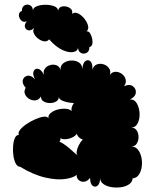

<svg xmlns="http://www.w3.org/2000/svg" viewBox="-20 -807 662 844"><path d="M68 -74Q57 -74 49.5 -87.5Q42 -101 39 -122Q36 -143 37.5 -164Q39 -185 45 -199.5Q51 -214 63 -214Q58 -223 68 -236Q78 -249 96.5 -261.5Q115 -274 135.5 -283Q156 -292 172 -294Q188 -296 193 -287Q191 -300 202.5 -310Q214 -320 232 -325Q250 -330 267.5 -329Q285 -328 295 -319Q291 -335 305 -354Q280 -355 259 -362.5Q238 -370 239 -383Q239 -368 227 -361Q215 -354 199.5 -354Q184 -354 172 -361Q160 -368 160 -383Q151 -368 137 -366Q123 -364 109.5 -371.5Q96 -379 90 -392.5Q84 -406 93 -421Q76 -440 80.5 -455.5Q85 -471 101 -474Q117 -477 134 -458Q122 -481 128 -494Q134 -507 147.5 -504.5Q161 -502 173 -478Q169 -494 177.5 -505.5Q186 -517 200.5 -521Q215 -525 228.5 -520Q242 -515 246 -499Q245 -519 259 -529.5Q273 -540 292 -541Q311 -542 326 -533Q341 -524 342 -504Q344 -531 356 -539Q368 -547 378 -537Q388 -527 386 -500Q391 -518 405 -523.5Q419 -529 434.5 -524.5Q450 -520 459 -507.5Q468 -495 463 -478Q474 -492 489 -491.5Q504 -491 516.5 -481.5Q529 -472 532.5 -457Q536 -442 525 -428Q549 -439 564 -428Q579 -417 577 -399Q575 -381 551 -370Q571 -371 581.5 -352.5Q592 -334 593.5 -310Q595 -286 586 -266.5Q577 -247 557 -246Q573 -246 581 -233.5Q589 -221 589 -204.5Q589 -188 581 -175.5Q573 -163 557 -163Q575 -163 586 -149.5Q597 -136 601.5 -115.5Q606 -95 603 -74Q600 -53 590 -38.5Q580 -24 563 -23Q562 -7 547.5 3Q533 13 512 16Q491 19 469.5 15.5Q448 12 434 1.5Q420 -9 420 -25Q420 0 409 9Q398 18 387 9.5Q376 1 376 -25Q363 -9 349 -8Q335 -7 325.5 -16Q316 -25 317 -38Q301 -25 265.5 -20Q230 -15 179 -26.5Q128 -38 68 -74ZM324 -123Q315 -128 317 -141Q319 -154 326.5 -169Q334 -184 344 -194Q335 -196 327.5 -203Q320 -210 318 -219Q311 -209 297 -202.5Q283 -196 268.5 -195Q254 -194 245 -200Q248 -191 241 -184Q255 -179 271.5 -166Q288 -153 302 -140Q316 -127 324 -123ZM196 -634Q187 -623 173 -625.5Q159 -628 146 -638.5Q133 -649 128 -662.5Q123 -676 132 -687Q119 -672 106.5 -673.5Q94 -675 90 -687Q86 -699 98 -714Q84 -707 74 -716.5Q64 -726 63 -739.5Q62 -753 76 -759Q76 -777 88 -783.5Q100 -790 112 -784Q124 -778 125 -760Q125 -773 141.5 -779.5Q158 -786 180 -786Q202 -786 218.5 -779.5Q235 -773 235 -760Q239 -777 255.5 -779Q272 -781 286.5 -772Q301 -763 297 -746Q308 -755 323 -748Q338 -741 350.5 -725.5Q363 -710 367 -694Q371 -678 360 -669Q369 -671 375.5 -661.5Q382 -652 385 -638Q388 -624 385.5 -613Q383 -602 373 -600Q373 -581 360.5 -574.5Q348 -568 335.5 -574.5Q323 -581 323 -600Q323 -583 303.5 -578.5Q284 -574 255 -587Q226 -600 196 -634Z"/></svg>

Font: Rubik Bubbles
Style: Regular
Weight: 400
Designer: Hubert and Fischer, NaN
Foundry: Hubert and Fischer, NaN
Version: Version 2.200